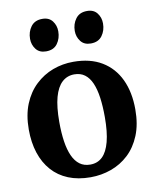

<svg xmlns="http://www.w3.org/2000/svg" viewBox="-89 -870 770 949"><g transform="rotate(-10 296.0 -396.0)"><path d="M28 -274Q28 -347 50.5 -401.8Q73 -456.5 111.8 -493Q150.5 -529.5 199.5 -547.8Q248.5 -566 302.5 -566Q387 -566 445.2 -531Q503.5 -496 533.8 -432Q564 -368 564 -281Q564 -206.5 541.5 -151.5Q519 -96.5 480.5 -60.5Q442 -24.5 392.5 -6.8Q343 11 289 11Q226 11 177.5 -8.8Q129 -28.5 95.8 -66Q62.5 -103.5 45.2 -156.2Q28 -209 28 -274ZM298 -51Q334.5 -51 359 -74.5Q383.5 -98 396.2 -146.5Q409 -195 409 -270Q409 -324.5 403 -367.8Q397 -411 383.8 -441.5Q370.5 -472 349 -488Q327.5 -504 296.5 -504Q260.5 -504 235 -480.5Q209.5 -457 196.2 -408.8Q183 -360.5 183 -285Q183 -230 189.5 -186.8Q196 -143.5 209.8 -113.2Q223.5 -83 245.2 -67Q267 -51 298 -51ZM179.5 -640Q146.5 -640 129.2 -662.5Q112 -685 112 -714.5Q112 -749.5 131.2 -775.5Q150.5 -801.5 188 -801.5H189Q222 -801.5 239 -779.2Q256 -757 256 -727.5Q256 -692 237.2 -666Q218.5 -640 180.5 -640ZM404 -640Q371 -640 353.8 -662.5Q336.5 -685 336.5 -714.5Q336.5 -749.5 355.8 -775.5Q375 -801.5 412.5 -801.5H413.5Q446.5 -801.5 463.5 -779.2Q480.5 -757 480.5 -727.5Q480.5 -692 461.5 -666Q442.5 -640 405 -640Z"/></g></svg>

Font: Merriweather 28pt
Style: Bold
Weight: 700
Version: Version 2.100